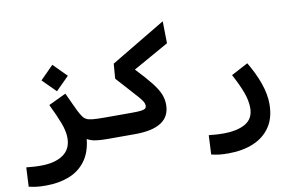

<svg xmlns="http://www.w3.org/2000/svg" viewBox="-92 -874 1942 1281"><g transform="rotate(-10 879.0 -233.0)"><path d="M442.9 -19Q433.1 72.3 389.9 129.4Q346.7 186.5 277.8 213.1Q209 239.7 122.1 239.7Q83 239.7 58.3 236.6Q33.7 233.4 6.3 227.1L12.7 97.2Q40.5 99.6 60.1 101.3Q79.6 103 112.3 103Q206.1 103 261.7 65.2Q317.4 27.3 317.4 -48.8Q317.4 -95.2 294.9 -153.3Q272.5 -211.4 236.3 -285.6L355 -341.8Q377.4 -294.4 390.6 -264.9Q403.8 -235.4 413.8 -215.8Q423.8 -196.3 435.5 -178.2Q446.3 -161.6 460.7 -153.3Q475.1 -145 503.7 -142.1Q532.2 -139.2 585.9 -139.2Q622.6 -139.2 622.6 -75.7Q622.6 -34.2 610.1 -14.6Q597.7 4.9 580.1 4.9Q531.2 4.9 500 0.2Q468.8 -4.4 442.9 -19ZM302.7 -367.2 213.4 -456.5 302.7 -546.4 392.1 -456.5Z M580.1 4.9 585.9 -139.2H770Q813 -139.2 834.2 -142.3Q855.5 -145.5 862.3 -152.3Q869.1 -159.2 869.1 -170.9Q869.1 -183.1 860.8 -197.3Q852.5 -211.4 833.5 -233.4Q814.5 -255.4 781.7 -291.3Q749 -327.1 699.7 -382.3L707.5 -482.9L1078.6 -704.6L1081.1 -555.2L839.8 -419.4Q904.3 -351.6 939.9 -306.2Q975.6 -260.7 990 -225.8Q1004.4 -190.9 1004.4 -153.3Q1004.4 4.9 766.1 4.9Z M1358.4 239.7Q1319.3 239.7 1294.7 236.6Q1270 233.4 1242.7 227.1L1249 97.2Q1276.9 99.6 1296.4 101.3Q1315.9 103 1348.6 103Q1442.4 103 1497.8 70.6Q1553.2 38.1 1553.2 -34.2Q1553.2 -83.5 1532.5 -139.9Q1511.7 -196.3 1471.7 -270.5L1585.4 -330.6Q1632.3 -252 1658.2 -178Q1684.1 -104 1684.1 -38.1Q1684.1 55.2 1642.3 116.9Q1600.6 178.7 1527.1 209.2Q1453.6 239.7 1358.4 239.7Z"/></g></svg>

Font: Cascadia Code NF
Style: Bold
Weight: 700
Monospace: yes
Designer: Aaron Bell
Foundry: Saja Typeworks
Version: Version 2404.023; ttfautohint (v1.8.4)